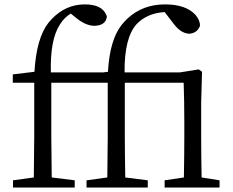

<svg xmlns="http://www.w3.org/2000/svg" viewBox="-20 -837 1038 857"><path d="M879.9 -44.9 960 -32.2V0H714.8V-32.2L800.8 -44.9Q802.7 -154.3 802.7 -227.5V-287.1Q802.7 -386.7 799.8 -467.8H537.1V-227.5Q537.1 -165 539.1 -44.9L639.6 -32.2V0H366.2V-32.2L459 -44.9Q460.9 -166 460.9 -227.5V-467.8H209V-227.5Q209 -165 210.9 -44.9L313.5 -32.2V0H38.1V-32.2L130.9 -44.9Q132.8 -166 132.8 -227.5V-467.8H37.1V-504.9L133.8 -516.6Q142.6 -667 196.3 -735.4Q204.1 -744.1 210.9 -752Q273.4 -817.4 358.4 -817.4Q436.5 -817.4 455.1 -768.6Q456.1 -765.6 457 -763.7Q453.1 -727.5 412.1 -722.7Q406.2 -721.7 400.4 -721.7Q364.3 -722.7 325.2 -752.9L295.9 -776.4Q266.6 -758.8 248 -728.5Q203.1 -661.1 207 -513.7H439.5L461.9 -516.6Q469.7 -659.2 523.4 -726.6Q535.2 -741.2 549.8 -754.9Q617.2 -817.4 716.8 -817.4Q809.6 -817.4 852.5 -770.5Q872.1 -748 873 -722.7Q861.3 -689.5 825.2 -686.5Q789.1 -687.5 757.8 -727.5L714.8 -783.2Q637.7 -778.3 590.8 -730.5Q534.2 -668.9 536.1 -513.7H782.2L867.2 -527.3L881.8 -516.6L877.9 -378.9V-227.5Q877.9 -154.3 879.9 -44.9Z"/></svg>

Font: GenYoMin JP Regular
Style: Regular
Weight: 400
Version: Version 1.001;PS 1;hotconv 16.6.51;makeotf.lib2.5.65220 DEVE